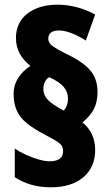

<svg xmlns="http://www.w3.org/2000/svg" viewBox="-20 -781 476 819"><path d="M38 -382Q38 -417 57 -447.5Q76 -478 110 -500Q48 -548 48 -619Q48 -685 97 -723Q146 -761 225 -761Q308 -761 386 -719L346 -608Q315 -628 285 -639.5Q255 -651 232 -651Q186 -651 186 -616Q186 -597 205.5 -583.5Q225 -570 259 -553Q332 -519 364 -482Q396 -445 396 -389Q396 -346 380.5 -316Q365 -286 332 -259Q386 -214 386 -141Q386 -68 335.5 -25Q285 18 196 18Q109 18 43 -25V-147Q64 -133 91.5 -120.5Q119 -108 146 -100.5Q173 -93 191 -93Q249 -93 249 -135Q249 -149 244 -158Q239 -167 224 -177Q209 -187 178 -203Q126 -230 95.5 -254.5Q65 -279 51.5 -309.5Q38 -340 38 -382ZM165 -401Q165 -379 178.5 -361.5Q192 -344 226 -324L252 -309Q270 -330 270 -360Q270 -389 251.5 -410.5Q233 -432 190 -452Q165 -436 165 -401Z"/></svg>

Font: Noto Sans Gujarati UI ExtraCondensed Black
Style: Regular
Weight: 900
Width: 2
Designer: Jelle Bosma - Monotype Design Team, Universal Thirst
Foundry: Monotype Imaging Inc.
Version: Version 2.106; ttfautohint (v1.8.4.7-5d5b)